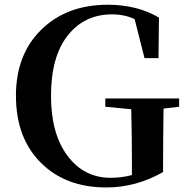

<svg xmlns="http://www.w3.org/2000/svg" viewBox="-20 -780 797 818"><path d="M743.2 -360.4V-325.2L676.8 -317.4Q674.8 -176.8 674.8 -95.7V-46.9Q559.6 18.6 432.6 18.6Q258.8 18.6 153.3 -87.4Q47.9 -193.4 47.9 -372.1Q47.9 -547.9 156.2 -653.8Q264.6 -759.8 439.5 -759.8Q564.5 -759.8 657.2 -705.1L655.3 -532.2H595.7L553.7 -698.2Q511.7 -718.8 457 -718.8Q339.8 -718.8 268.6 -628.9Q197.3 -539.1 197.3 -371.1Q197.3 -210 267.6 -116.2Q337.9 -22.5 451.2 -22.5Q498 -22.5 542 -34.2V-98.6Q542 -206.1 539.1 -314.5L428.7 -325.2V-360.4Z"/></svg>

Font: GenRyuMin TW TTF Bold
Style: Regular
Weight: 700
Version: Version 1.300